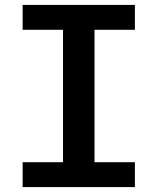

<svg xmlns="http://www.w3.org/2000/svg" viewBox="-20 -760 640 780"><path d="M72 -101H236V-639H72V-740H528V-639H364V-101H528V0H72Z"/></svg>

Font: IBM Plex Mono SemiBold
Style: Regular
Weight: 600
Monospace: yes
Designer: Mike Abbink, Paul van der Laan, Pieter van Rosmalen
Foundry: Bold Monday
Version: Version 2.3